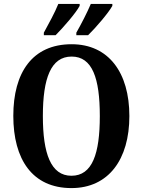

<svg xmlns="http://www.w3.org/2000/svg" viewBox="-20 -951 729 981"><path d="M370 -784V-771H430C470 -810 535 -886 554 -921V-931H444C425 -886 396 -830 370 -784ZM204 -784V-771H264C303 -810 369 -886 387 -921V-931H278C260 -886 229 -830 204 -784ZM345 10C535 10 641 -137 641 -358C641 -580 535 -725 346 -725C145 -725 48 -580 48 -359C48 -137 145 10 345 10ZM345 -53C240 -53 199 -166 199 -358C199 -551 240 -662 346 -662C452 -662 490 -551 490 -358C490 -166 452 -53 345 -53Z"/></svg>

Font: Noto Serif Devanagari Condensed
Style: Bold
Weight: 700
Width: 3
Designer: Universal Thirst, Indian Type Foundry and the Monotype Design Team
Foundry: Monotype Imaging Inc.
Version: Version 2.004